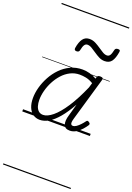

<svg xmlns="http://www.w3.org/2000/svg" viewBox="-261 -1085 1144 1660"><g transform="rotate(20 311.0 -255.0)"><path d="M165 17Q130 17 103 -2Q76 -21 61.5 -56.5Q47 -92 47 -141Q47 -188 61 -239.5Q75 -291 102 -341Q129 -391 168 -431Q207 -471 257 -495Q307 -519 368 -519Q400 -519 433.5 -510Q467 -501 498 -483L502 -498Q505 -508 512 -511.5Q519 -515 531 -515Q549 -515 554 -508Q559 -501 555 -490L440 -94Q434 -73 433 -59.5Q432 -46 437 -39Q442 -32 452 -32Q468 -32 484.5 -43.5Q501 -55 517.5 -72.5Q534 -90 547 -108Q553 -116 558.5 -116.5Q564 -117 572 -111Q583 -105 584 -98Q585 -91 581 -85Q569 -66 548 -42Q527 -18 500 -1Q473 16 441 16Q417 16 403.5 7Q390 -2 384.5 -18.5Q379 -35 380.5 -57Q382 -79 390 -105Q398 -132 405.5 -160Q413 -188 421 -216Q376 -135 332.5 -83.5Q289 -32 247.5 -7.5Q206 17 165 17ZM104 -146Q104 -113 112 -87.5Q120 -62 136.5 -47.5Q153 -33 178 -33Q217 -33 265.5 -73Q314 -113 366.5 -193Q419 -273 471 -392L484 -436Q448 -457 417.5 -463Q387 -469 360 -469Q313 -469 273 -448.5Q233 -428 202 -393.5Q171 -359 149 -316.5Q127 -274 115.5 -229.5Q104 -185 104 -146ZM262 -649Q240 -649 242 -671Q251 -729 273 -758.5Q295 -788 334 -788Q363 -788 388.5 -775Q414 -762 437 -746Q460 -730 481 -717.5Q502 -705 521 -705Q539 -705 549 -720.5Q559 -736 566 -770Q570 -790 594 -790Q607 -790 611 -785.5Q615 -781 613 -769Q604 -711 583 -681.5Q562 -652 519 -652Q491 -652 466 -665Q441 -678 418 -694Q395 -710 374 -722.5Q353 -735 333 -735Q317 -735 306.5 -720Q296 -705 289 -669Q287 -659 280.5 -654Q274 -649 262 -649ZM0 478H622V488H0ZM0 -20H622V0H0ZM0 -505H622V-500H0ZM0 -998H622V-988H0Z"/></g></svg>

Font: Playwrite AU SA Guides
Style: Regular
Weight: 400
Designer: Veronika Burian, José Scaglione
Foundry: TypeTogether
Version: Version 1.003